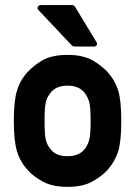

<svg xmlns="http://www.w3.org/2000/svg" viewBox="-20 -727 540 753"><path d="M34.2 -253.4Q34.2 -332 46.9 -372.6Q59.6 -413.6 89.8 -446.3Q101.1 -458 115 -469.2Q128.9 -480.5 147 -490.7Q184.1 -511.7 245.1 -511.7Q304.7 -511.7 342.3 -490.7Q360.8 -480 375 -468.8Q389.2 -457.5 400.4 -446.3Q430.2 -413.6 443.4 -372.6Q455.6 -334 455.6 -253.4Q455.6 -171.4 443.4 -132.8Q429.7 -91.3 400.4 -59.1H400.9Q389.6 -47.9 375.2 -36.6Q360.8 -25.4 342.3 -15.1Q304.7 5.9 245.1 5.9Q185.1 5.9 147.5 -15.1Q128.4 -25.4 114 -36.6Q99.6 -47.9 89.4 -59.1H89.8Q59.6 -91.3 46.9 -132.8Q34.2 -173.3 34.2 -253.4ZM335.4 -252.4Q335.4 -278.8 334.2 -296.4Q333 -314 330.6 -323.7Q326.2 -343.3 313.5 -360.8L314 -360.4Q292 -391.1 245.1 -391.1Q197.3 -391.1 176.3 -360.4Q169.9 -352.1 165.5 -342.8Q161.1 -333.5 159.2 -323.7Q154.8 -303.7 154.8 -253.4Q154.8 -200.7 159.2 -181.2Q161.1 -171.4 165.5 -162.1Q169.9 -152.8 176.3 -144.5Q197.3 -114.3 245.1 -114.3Q292 -114.3 314 -145V-144.5Q325.7 -161.1 330.6 -181.2Q333 -191.4 334.2 -209Q335.4 -226.6 335.4 -252.4ZM271 -544.4Q269.5 -544.4 266.4 -545.9Q263.2 -547.4 262.2 -548.3L130.9 -687.5Q125.5 -693.4 128.4 -700.2Q131.3 -707 139.6 -707H263.7Q266.1 -707 269.3 -705.3Q272.5 -703.6 273.4 -701.7L358.4 -562Q362.3 -555.7 359.1 -550Q356 -544.4 348.6 -544.4Z"/></svg>

Font: Alte DIN 1451 Mittelschrift
Style: Bold
Weight: 700
Designer: Peter Wiegel
Foundry: Peter Wiegel
Version: Version 1.003